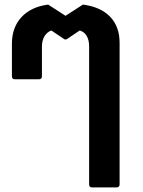

<svg xmlns="http://www.w3.org/2000/svg" viewBox="-20 -598 623 838"><path d="M382 220Q369 220 369 207V-396Q369 -423 358.5 -441Q348 -459 328 -465L270 -426H262L204 -465Q185 -458 174 -439.5Q163 -421 163 -394V-265Q163 -252 150 -252H45Q32 -252 32 -265V-407Q32 -478 73.5 -523Q115 -568 190 -578L266 -529L342 -578Q419 -568 460.5 -525Q502 -482 502 -411V207Q502 220 488 220Z"/></svg>

Font: LINE Seed Sans TH App
Style: Bold
Weight: 700
Designer: Dalton Maag Ltd | Thai characters by Cadson Demak Co.,Ltd.
Foundry: Dalton Maag Ltd
Version: Version 1.003